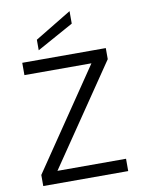

<svg xmlns="http://www.w3.org/2000/svg" viewBox="-100 -1007 796 1075"><g transform="rotate(-10 298.0 -469.5)"><path d="M372 -939V-868L164 -753V-813ZM536 -637 150 -70H540V0H57V-63L442 -630H61V-700H536Z"/></g></svg>

Font: Albert Sans
Style: Regular
Weight: 400
Designer: Andreas Rasmussen
Foundry: a.Foundry
Version: Version 1.025